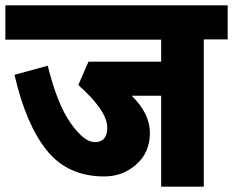

<svg xmlns="http://www.w3.org/2000/svg" viewBox="-40 -697 869 716"><path d="M809 -677V-550H720V-1H561V-340H451Q519 -274 519 -201Q519 -129 468.5 -84Q418 -39 349 -39Q213 -39 135 -135.5Q57 -232 14 -418L138 -452Q174 -307 224 -237Q274 -167 313 -167Q360 -167 360 -221Q360 -284 252 -380L290 -467H561V-549H-20V-677Z"/></svg>

Font: Martel Sans Heavy
Style: Regular
Weight: 900
Designer: Dan Reynolds and Mathieu Réguer
Foundry: Dan Reynolds and Mathieu Réguer
Version: Version 1.001;PS 001.001;hotconv 1.0.70;makeotf.lib2.5.58329